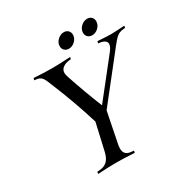

<svg xmlns="http://www.w3.org/2000/svg" viewBox="-197 -1054 1182 1219"><g transform="rotate(-30 394.5 -444.5)"><path d="M435.1 -888.7Q454.1 -888.7 466.1 -876.7Q478 -864.7 478 -846.2Q478 -820.3 457.8 -800.8Q437.5 -781.2 412.1 -781.2Q392.6 -781.2 380.4 -793.2Q368.2 -805.2 368.2 -823.7Q368.2 -849.1 388.9 -868.9Q409.7 -888.7 435.1 -888.7ZM606 -888.7Q625 -888.7 637 -876.7Q648.9 -864.7 648.9 -846.2Q648.9 -820.3 628.7 -800.8Q608.4 -781.2 583 -781.2Q563.5 -781.2 551.3 -793.2Q539.1 -805.2 539.1 -823.7Q539.1 -849.1 559.8 -868.9Q580.6 -888.7 606 -888.7ZM413.6 -365.2 625 -632.3Q647.9 -661.1 647.9 -680.7Q647.9 -695.3 635 -704.6Q622.1 -713.9 602.1 -716.3L588.9 -717.8L591.8 -732.4Q665.5 -727.5 689.5 -727.5Q713.9 -727.5 789.1 -732.4L786.1 -717.8L772 -716.3Q742.7 -713.4 724.4 -698Q706.1 -682.6 674.3 -642.1Q672.9 -639.6 671.9 -638.7Q670.9 -637.7 669.4 -635.7Q668 -633.8 667 -632.3L422.9 -323.2L378.4 -100.1Q375 -84.5 375 -69.8Q375 -21 425.3 -16.6L445.8 -14.6L442.9 0Q361.8 -4.9 309.6 -4.9Q256.8 -4.9 174.3 0L177.2 -14.6L198.7 -16.6Q231.4 -19.5 251.5 -39.8Q271.5 -60.1 280.8 -100.1L325.7 -296.9Q272.5 -469.7 205.1 -632.3Q203.1 -637.7 198.2 -649.2Q193.4 -660.6 191.9 -664.3Q190.4 -668 186.5 -676.8Q182.6 -685.5 180.4 -688.2Q178.2 -690.9 174.1 -696.8Q169.9 -702.6 166.5 -704.6Q163.1 -706.5 158 -709.7Q152.8 -712.9 147 -714.1Q141.1 -715.3 133.8 -716.3L120.6 -717.8L123.5 -732.4Q197.3 -727.5 256.8 -727.5Q316.4 -727.5 391.6 -732.4L388.7 -717.8L374.5 -716.3Q347.7 -713.4 328.6 -699.5Q309.6 -685.5 309.6 -662.1Q309.6 -649.4 315.4 -632.3Q362.8 -490.2 413.6 -365.2Z"/></g></svg>

Font: Flanker
Style: Italic
Weight: 400
Italic angle: -12°
Designer: Flanker
Version: Version 2.027